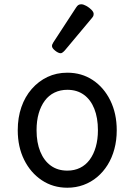

<svg xmlns="http://www.w3.org/2000/svg" viewBox="-20 -859 629 898"><path d="M295 19Q228 19 175.5 -16Q123 -51 93 -111.5Q63 -172 63 -250Q63 -309 80 -358Q97 -407 128.5 -443Q160 -479 202 -499Q244 -519 295 -519Q362 -519 414 -484.5Q466 -450 496 -389Q526 -328 526 -250Q526 -203 515 -162Q504 -121 483.5 -88Q463 -55 434.5 -31Q406 -7 370.5 6Q335 19 295 19ZM295 -61Q328 -61 354.5 -74Q381 -87 399.5 -112Q418 -137 428 -172Q438 -207 438 -250Q438 -308 421 -350.5Q404 -393 372 -416Q340 -439 295 -439Q262 -439 235 -426Q208 -413 189.5 -388Q171 -363 161 -328.5Q151 -294 151 -250Q151 -192 168.5 -149.5Q186 -107 218 -84Q250 -61 295 -61ZM264 -610Q253 -610 238 -622Q223 -634 223 -644Q223 -647 224 -650Q225 -653 229 -660L336 -824Q341 -832 346.5 -835.5Q352 -839 360 -839Q370 -839 383.5 -831.5Q397 -824 407.5 -813.5Q418 -803 418 -794Q418 -787 415.5 -782.5Q413 -778 406 -770L283 -623Q271 -610 264 -610Z"/></svg>

Font: Playwrite US Modern
Style: Regular
Weight: 400
Designer: Veronika Burian, José Scaglione
Foundry: TypeTogether
Version: Version 1.002